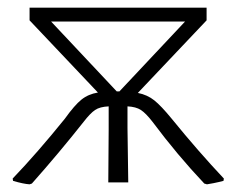

<svg xmlns="http://www.w3.org/2000/svg" viewBox="-20 -475 615 500"><path d="M57 5Q41 4 14 -4L13 -10Q78 -78 149 -166Q174 -201 192 -215.5Q210 -230 235 -234L57 -422V-455H518V-422L339 -233Q364 -228 382 -213.5Q400 -199 427 -166Q497 -80 563 -10L562 -4Q551 -1 536 2Q521 5 519 5L512 3Q442 -71 377 -158Q360 -180 347 -188.5Q334 -197 312 -198V-142L314 0H262L263 -138V-198Q240 -197 227.5 -188.5Q215 -180 198 -158Q134 -77 63 3ZM286 -237H291L462 -419H113L284 -237Z"/></svg>

Font: Alegreya Sans SC Light
Style: Regular
Weight: 300
Designer: Juan Pablo del Peral
Foundry: Huerta Tipografica
Version: Version 2.007